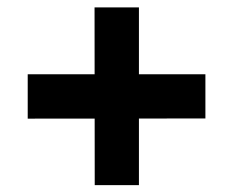

<svg xmlns="http://www.w3.org/2000/svg" viewBox="-20 -630 644 530"><path d="M547 -425V-303L56.5 -302.5V-425ZM363.5 -119H241.5L241 -609.5H363.5Z"/></svg>

Font: Public Sans Thin ExtraBold
Style: Regular
Weight: 800
Version: Version 1.007